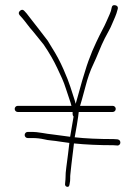

<svg xmlns="http://www.w3.org/2000/svg" viewBox="-20 -677 540 751"><path d="M422.8 -109 437.8 -108C441.1 -107.3 444.1 -108.2 446.8 -110.5C449.4 -112.8 450.8 -115.7 450.8 -119C450.8 -126.2 447.1 -130.5 439.8 -132L423.8 -133C365.8 -133 314.2 -135.3 272.2 -140C272.8 -144 273.6 -149.2 274.9 -155.5C276.1 -161.8 278 -172.3 280.5 -187C283 -201.7 284.8 -213 285.8 -221L288 -239H420.8C424.1 -239 426.9 -240.2 429.2 -242.5C431.6 -244.8 432.7 -247.7 432.7 -251C432.7 -254.3 431.6 -257.2 429.2 -259.5C426.9 -261.8 424.1 -263 420.8 -263H293.2C295.2 -270.3 297.6 -278.5 300.4 -287.5C303.1 -296.5 308.1 -314.9 315.4 -342.7C322.7 -370.5 332 -399.1 346.3 -428.5C351.9 -440.2 358.6 -455.5 366.3 -474.5C373.9 -493.5 381.8 -511 389.8 -527C393.8 -535 398.6 -544.1 404.4 -554.3C410.1 -564.5 415.3 -575.2 419.8 -586.5C423.1 -594.8 426.6 -602.9 430.2 -610.7C433.8 -618.5 437.3 -629.3 440.8 -643C442.1 -650.3 438.8 -654.8 430.8 -656.5C422.8 -658.2 418.1 -655 416.8 -647C415.6 -638.6 412.9 -630 408.8 -621C404.8 -612.3 400.6 -603 396.4 -593C392.1 -583 386.9 -572.3 380.8 -561C376.8 -553.7 372.8 -545.8 368.8 -537.5C364.8 -529.2 360.6 -520.5 356.3 -511.5C351.9 -502.5 346.8 -491 340.8 -477C335.4 -463 330.1 -450.2 325.9 -438.5C321.6 -426.8 317.3 -413.5 312.8 -398.5C308.3 -383.5 304.4 -370.8 301.1 -360.5C297.9 -350.2 294.8 -339 291.8 -327C288.8 -315 285.9 -304.7 283.1 -296C280.4 -287.3 278 -279 276 -271C274.7 -277.1 271.4 -287.8 266.3 -303C263.8 -310.3 260 -322 255 -338C250 -354 241 -376.8 228.1 -406.4C215.1 -436 200 -464.4 182.6 -491.5C176.9 -500.5 171.5 -509.3 166.5 -518L126.5 -570C119.8 -578 112.7 -587.2 105 -597.5C97.3 -607.8 90.5 -616.7 84.5 -624L75.5 -634C70.2 -640 64.5 -640.3 58.5 -635C52.5 -629.7 51.8 -624 56.5 -618L65.5 -608C71.5 -601.3 78.3 -592.8 86 -582.5C93.7 -572.2 101.2 -563 108.5 -555L150.5 -503C173.9 -468.9 191.1 -438.1 204 -410.5C211 -395.5 217.2 -382 222.8 -370C228.2 -358 233.5 -344 238.5 -328C243.5 -312 247.8 -299.2 251.3 -289.5C254.8 -279.8 257.5 -271 259.5 -263H49.5C46.2 -263 43.3 -261.8 41 -259.5C38.7 -257.2 37.5 -254.3 37.5 -251C37.5 -247.7 38.7 -244.8 41 -242.5C43.3 -240.2 46.2 -239 49.5 -239H264V-231.2C264 -227.1 265.3 -223.7 267.8 -221C258.9 -169.8 254.4 -143.5 254.3 -142C241.8 -143.3 229.4 -145 217.1 -147C204.9 -149 193.5 -150.5 183 -151.5C172.5 -152.5 160.9 -154.3 145.3 -157C128.4 -159.7 116.2 -161 108.5 -161H88.5C85.2 -161 82.3 -159.8 80 -157.5C77.7 -155.2 76.5 -152.3 76.5 -149C76.5 -145.7 77.7 -142.8 80 -140.5C82.3 -138.2 85.2 -137 88.5 -137H108.5C123.2 -137 138 -135.3 153 -132C160.9 -130 169.8 -128.5 180.8 -127.5C191.8 -126.5 203.3 -125 215.3 -123C227.3 -121 239.3 -119.3 251.3 -118C248.4 -91.6 244.5 -60.1 239.5 -23.6C237.2 -6.7 236.2 6.6 236.4 16.2C236.5 20.4 235.9 28 234.8 39C233.3 47 235.5 51.8 241.5 53.5C247.5 55.2 251 52 252 44C254 34.6 254.9 26.7 254.6 20.5C254.4 14.8 254.6 9 255.4 3C256.1 -3 256.8 -9 257.3 -15C257.8 -21 258.5 -27.7 259.5 -35C260.5 -42.3 261.5 -50.7 262.5 -60C263.5 -69.3 264.6 -78.5 265.9 -87.5C267.1 -96.5 268.3 -106 269.3 -116C314.8 -111.3 367.4 -109 422.8 -109Z"/></svg>

Font: Proton
Style: SeBdCnd
Weight: 500
Version: Version 1.017